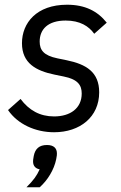

<svg xmlns="http://www.w3.org/2000/svg" viewBox="-20 -548 511 813"><path d="M209 12C319 12 400 -53 400 -157C400 -243 345 -276 262 -293L223 -301C165 -313 148 -336 148 -372C148 -424 183 -461 258 -461C319 -461 356 -437 379 -405L432 -452C393 -501 340 -528 264 -528C135 -528 73 -451 73 -365C73 -280 133 -248 211 -232L250 -224C310 -212 326 -187 326 -152C326 -89 277 -55 209 -55C149 -55 103 -81 67 -129L14 -82C55 -22 130 12 209 12ZM179 66C146 66 129 82 123 112C120 127 120 132 120 136C120 155 131 166 148 169C135 197 123 214 92 245H148C181 216 209 171 218 126C221 111 221 107 221 102C221 80 208 66 179 66Z"/></svg>

Font: Braiins Sans
Style: Italic
Weight: 400
Italic angle: -11.31°
Designer: Mike Abbink, Paul van der Laan, Pieter van Rosmalen, Jiri Chlebus, Lubos Buracinsky
Foundry: Bold Monday, Sudetype
Version: Version 1.000;hotconv 1.0.109;makeotfexe 2.5.65596